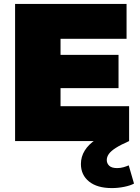

<svg xmlns="http://www.w3.org/2000/svg" viewBox="-20 -720 713 980"><path d="M273 -440H585V-270H273ZM289 -178H639V0H57V-700H626V-522H289ZM551 240Q476 240 434.5 206.5Q393 173 393 117Q393 80 412.5 48.5Q432 17 469.5 -8Q507 -33 560 -49L639 0Q596 19 571 35Q546 51 535.5 66Q525 81 525 97Q525 114 537.5 126Q550 138 578 138Q595 138 610.5 133.5Q626 129 637 124L664 217Q646 227 614.5 233.5Q583 240 551 240Z"/></svg>

Font: MOST Montserrat Black
Style: Regular
Weight: 900
Designer: Julieta Ulanovsky
Foundry: Julieta Ulanovsky
Version: Version 8.000;March 11, 2024;FontCreator 15.0.0.2926 64-bit